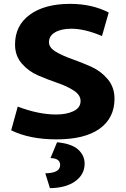

<svg xmlns="http://www.w3.org/2000/svg" viewBox="-20 -711 654 996"><path d="M273 12Q134 12 38 -35L72 -158Q180 -117 271 -117Q325 -117 361.5 -134.5Q398 -152 398 -187Q398 -218 363 -241Q328 -264 278 -281Q228 -298 178 -319.5Q128 -341 93 -381.5Q58 -422 58 -480Q58 -579 135 -635Q212 -691 344 -691Q457 -691 544 -646L509 -524Q420 -562 350 -562Q298 -562 266 -543.5Q234 -525 234 -492Q234 -464 269 -443Q304 -422 354 -404.5Q404 -387 454 -364.5Q504 -342 539 -300Q574 -258 574 -199Q574 -99 497 -43.5Q420 12 273 12ZM239 265 215 188Q292 187 292 145Q292 110 242 109L276 27Q351 34 385 64.5Q419 95 419 138Q419 194 370.5 229Q322 264 239 265Z"/></svg>

Font: Martel Sans Heavy
Style: Regular
Weight: 900
Designer: Dan Reynolds and Mathieu Réguer
Foundry: Dan Reynolds and Mathieu Réguer
Version: Version 1.001;PS 001.001;hotconv 1.0.70;makeotf.lib2.5.58329